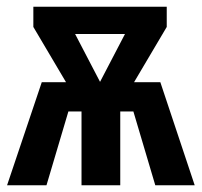

<svg xmlns="http://www.w3.org/2000/svg" viewBox="-20 -550 599 570"><path d="M558 0H441L376 -219H337V0H222V-219H183L118 0H1L104 -306H176L79 -470V-530H475V-470L378 -306H456ZM203 -449 277 -307 351 -449Z"/></svg>

Font: Fira Sans Compressed SemiBold
Style: Regular
Weight: 600
Width: 1
Designer: bBox Type GmbH & Carrois Corporate GbR & Edenspiekermann AG
Foundry: bBox Type GmbH & Carrois Corporate GbR & Edenspiekermann AG
Version: Version 4.301